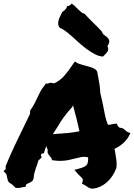

<svg xmlns="http://www.w3.org/2000/svg" viewBox="-45 -1079 772 1107"><path d="M-25.4 -92.8 -12.7 -102.5 -11.7 -123Q12.7 -182.6 38.6 -237.3Q64.5 -292 92.8 -349.6Q101.6 -368.2 110.8 -386.7Q120.1 -405.3 128.9 -424.8Q127.9 -428.7 127.9 -433.1Q127.9 -437.5 129.9 -443.4Q143.6 -462.9 151.9 -478.5Q160.2 -494.1 168 -510.7Q176.8 -530.3 187 -549.8Q197.3 -569.3 212.9 -587.9L219.7 -597.7L230.5 -596.7Q234.4 -598.6 238.8 -600.1Q243.2 -601.6 250 -601.6L267.6 -598.6Q299.8 -613.3 324.7 -641.1Q349.6 -668.9 375 -708L386.7 -724.6L402.3 -714.8Q407.2 -711.9 418 -709Q428.7 -706.1 440.4 -702.1Q460.9 -697.3 480.5 -690.9Q500 -684.6 510.7 -673.8L515.6 -665Q517.6 -654.3 519 -645.5Q520.5 -636.7 522.5 -627.9Q526.4 -607.4 529.3 -587.4Q532.2 -567.4 533.2 -543Q538.1 -523.4 542.5 -503.4Q546.9 -483.4 550.8 -463.9Q555.7 -435.5 561.5 -409.7Q567.4 -383.8 577.1 -360.4Q586.9 -360.4 588.9 -359.4Q600.6 -364.3 616.2 -365.2L628.9 -366.2L632.8 -354.5Q634.8 -351.6 637.7 -348.6Q640.6 -345.7 644.5 -342.8Q660.2 -341.8 667.5 -336.4Q674.8 -331.1 679.7 -326.2Q681.6 -324.2 684.6 -321.8Q687.5 -319.3 689.5 -318.4L707 -311.5L697.3 -293Q686.5 -272.5 664.6 -252.9Q642.6 -233.4 615.2 -220.7Q617.2 -213.9 617.7 -208Q618.2 -202.1 620.1 -194.3Q624 -174.8 626.5 -153.8Q628.9 -132.8 626 -110.4Q616.2 -85 603 -64.9Q589.8 -44.9 571.8 -28.8Q553.7 -12.7 531.2 -2.4Q508.8 7.8 484.4 8.8Q470.7 5.9 464.4 2Q458 -2 453.1 -5.9Q445.3 -11.7 440.4 -13.7L427.7 -19.5L431.6 -34.2Q434.6 -42 431.2 -47.9Q427.7 -53.7 417 -63.5Q413.1 -66.4 410.2 -69.8Q407.2 -73.2 403.3 -77.1L383.8 -99.6L416 -108.4Q445.3 -116.2 455.1 -128.4Q464.8 -140.6 462.9 -171.9Q438.5 -176.8 422.9 -173.3Q407.2 -169.9 391.6 -166Q369.1 -160.2 347.7 -155.8Q326.2 -151.4 300.8 -151.4Q284.2 -151.4 265.6 -154.3L254.9 -155.3L252 -166Q252 -168 249.5 -170.4Q247.1 -172.9 245.1 -174.8Q240.2 -180.7 233.4 -190.4Q226.6 -200.2 230.5 -214.8Q223.6 -225.6 222.7 -237.3Q218.8 -229.5 216.3 -222.2Q213.9 -214.8 211.9 -208L208 -195.3L195.3 -193.4Q193.4 -191.4 191.9 -187.5Q190.4 -183.6 191.4 -181.6L195.3 -170.9L185.5 -162.1Q183.6 -159.2 180.7 -157.2Q177.7 -155.3 175.8 -153.3Q173.8 -142.6 170.4 -132.8Q167 -123 163.1 -113.3Q158.2 -97.7 153.8 -83Q149.4 -68.4 149.4 -53.7L145.5 -41Q140.6 -33.2 133.3 -29.3Q126 -25.4 119.1 -22.5Q109.4 -18.6 105.5 -14.6L102.5 -2L87.9 0Q75.2 2.9 69.8 3.9Q64.5 4.9 57.6 4.9L44.9 3.9Q33.2 -7.8 25.9 -14.2Q18.6 -20.5 8.8 -25.4L2.9 -33.2Q-1 -41 -2 -47.4Q-2.9 -53.7 -4.9 -60.5Q-6.8 -73.2 -10.7 -78.1ZM286.1 -346.7Q272.5 -327.1 259.8 -305.7Q266.6 -306.6 272.9 -306.6Q279.3 -306.6 286.1 -307.6Q320.3 -309.6 349.6 -312.5Q378.9 -315.4 413.1 -322.3Q405.3 -358.4 396 -396Q386.7 -433.6 376 -471.7L371.1 -461.9Q346.7 -435.5 324.2 -405.3Q301.8 -375 287.1 -347.7ZM298.8 -918.9Q291 -930.7 290.5 -941.4Q290 -952.1 293 -962.9Q295.9 -973.6 301.8 -984.9Q307.6 -996.1 313.5 -1009.8Q321.3 -1013.7 331.1 -1023.9Q340.8 -1034.2 341.8 -1044.9Q346.7 -1042 356 -1047.4Q365.2 -1052.7 367.2 -1058.6Q377.9 -1052.7 387.2 -1043.5Q396.5 -1034.2 405.3 -1025.4Q414.1 -1016.6 422.9 -1009.3Q431.6 -1002 442.4 -1000Q465.8 -973.6 492.7 -947.8Q519.5 -921.9 542 -897.5Q545.9 -883.8 556.2 -877Q566.4 -870.1 574.7 -862.3Q583 -854.5 585 -843.8Q586.9 -833 574.2 -812.5Q580.1 -802.7 579.1 -794.9Q578.1 -787.1 573.7 -780.3Q569.3 -773.4 562.5 -766.6Q555.7 -759.8 548.8 -752.9Q525.4 -753.9 500 -767.6Q474.6 -781.2 450.7 -799.3Q426.8 -817.4 406.2 -836.4Q385.7 -855.5 371.1 -868.2Q342.8 -893.6 324.7 -905.3Q306.6 -917 298.8 -918.9Z"/></svg>

Font: Permanent Marker
Style: Regular
Weight: 400
Designer: Font Diner, Inc
Foundry: Font Diner, Inc
Version: Version 1.001